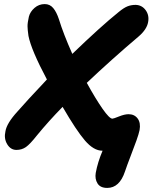

<svg xmlns="http://www.w3.org/2000/svg" viewBox="-20 -774 751 945"><path d="M61 -36.1Q32.2 -36.1 15.4 -64.2Q-1.5 -92.3 6.8 -127.9Q13.2 -167.5 65.9 -225.1Q106 -271.5 210.9 -382.8Q133.8 -527.8 120.1 -597.2Q115.7 -627.9 115.5 -644.5Q115.2 -661.1 122.1 -691.9Q128.4 -716.3 149.9 -735.1Q171.4 -753.9 200.2 -753.9Q225.6 -753.9 241.9 -734.4Q258.3 -714.8 270 -679.2Q292 -607.4 335.9 -508.8Q476.1 -644 563 -713.9Q588.9 -735.4 607.2 -742.7Q625.5 -750 647.9 -750Q678.7 -749 697 -723.9Q715.3 -698.7 709 -665Q702.6 -629.4 663.1 -595.2Q529.3 -481.9 407.2 -366.2Q450.2 -288.1 484.4 -239Q518.6 -189.9 533.2 -189.9Q538.6 -189.9 565.9 -200.9Q593.3 -211.9 612.8 -211.9Q641.6 -211.9 657.5 -190.7Q673.3 -169.4 667 -133.8Q663.1 -114.7 651.6 -82.5Q640.1 -50.3 622.8 -5.6Q605.5 39.1 595.2 69.8Q568.4 150.9 507.8 150.9Q473.6 150.9 460 128.9Q446.3 106.9 451.2 77.1Q460.9 23.9 484.9 -32.2H483.9Q441.4 -32.2 398.4 -82Q355.5 -131.8 288.1 -248Q219.7 -178.2 162.1 -107.9Q127.9 -64.5 107.7 -50.3Q87.4 -36.1 61 -36.1Z"/></svg>

Font: Shantell Sans Bouncy
Style: Bold Italic
Weight: 700
Italic angle: -11.31°
Designer: Stephen Nixon, Anya Danilova, Shantell Martin
Foundry: Arrow Type
Version: Version 1.006;[9816181b4]